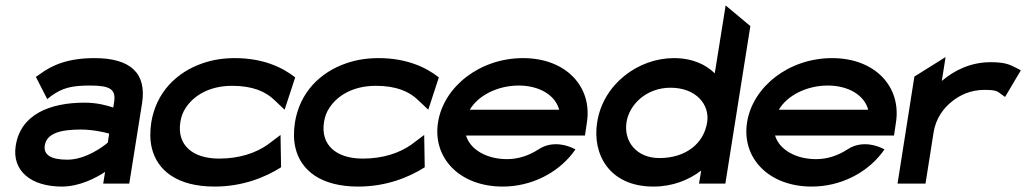

<svg xmlns="http://www.w3.org/2000/svg" viewBox="-20 -676 3779 707"><path d="M38 -140C23 -47 94 11 208 11C272 11 332 -20 367 -43L360 0H456L503 -295C521 -407 460 -462 328 -462C233 -462 173 -438 124 -401L112 -393L154 -311L169 -323C211 -353 245 -361 312 -361C386 -361 408 -347 400 -299L397 -280C374 -288 336 -298 292 -298C164 -298 56 -255 38 -140ZM145 -141C152 -185 203 -199 277 -199C320 -199 361 -190 382 -184L377 -151C361 -137 296 -88 228 -88C169 -88 139 -105 145 -141Z M537 -225C532 -192 532 -160 539 -131C559 -48 633 11 770 11C872 11 955 -22 1015 -60L1013 -179L965 -143C922 -113 862 -92 787 -92C689 -92 631 -142 644 -226C647 -245 653 -263 664 -279C694 -325 752 -360 835 -360C910 -360 958 -339 990 -308L1028 -272L1067 -391C1019 -429 947 -462 845 -462C802 -462 764 -456 726 -443C630 -410 555 -336 537 -225Z M1066 -225C1061 -192 1061 -160 1068 -131C1088 -48 1162 11 1299 11C1401 11 1484 -22 1544 -60L1542 -179L1494 -143C1451 -113 1391 -92 1316 -92C1218 -92 1160 -142 1173 -226C1176 -245 1182 -263 1193 -279C1223 -325 1281 -360 1364 -360C1439 -360 1487 -339 1519 -308L1557 -272L1596 -391C1548 -429 1476 -462 1374 -462C1331 -462 1293 -456 1255 -443C1159 -410 1084 -336 1066 -225Z M1593 -226C1572 -95 1672 11 1831 11C1936 11 2031 -38 2088 -111L2099 -126L2084 -133C2083 -133 2020 -164 1963 -126C1929 -104 1890 -90 1847 -90C1771 -90 1711 -126 1696 -177H2134L2141 -224C2162 -356 2065 -462 1906 -462C1747 -462 1614 -357 1593 -226ZM1710 -272C1740 -324 1812 -361 1890 -361C1967 -361 2025 -325 2039 -272Z M2179 -226C2160 -109 2223 11 2386 11C2457 11 2516 -13 2562 -48L2554 0H2651L2743 -580L2652 -656L2612 -406C2579 -438 2531 -462 2461 -462C2331 -462 2201 -367 2179 -226ZM2287 -226C2297 -291 2360 -353 2449 -353C2544 -353 2594 -290 2584 -226C2572 -148 2506 -94 2408 -94C2324 -94 2276 -155 2287 -226Z M2731 -226C2710 -95 2810 11 2969 11C3074 11 3169 -38 3226 -111L3237 -126L3222 -133C3221 -133 3158 -164 3101 -126C3067 -104 3028 -90 2985 -90C2909 -90 2849 -126 2834 -177H3272L3279 -224C3300 -356 3203 -462 3044 -462C2885 -462 2752 -357 2731 -226ZM2848 -272C2878 -324 2950 -361 3028 -361C3105 -361 3163 -325 3177 -272Z M3285 0H3388L3418 -190C3426 -238 3452 -276 3485 -302C3514 -326 3555 -345 3604 -345C3649 -345 3652 -340 3667 -329L3681 -319L3739 -417L3726 -424C3701 -436 3687 -447 3628 -447C3554 -447 3494 -417 3448 -378L3462 -466L3347 -394Z"/></svg>

Font: Charger Sport
Style: BlkExtObl
Weight: 900
Designer: Jasper
Foundry: Cannot Into Space Fonts
Version: Version 1.1